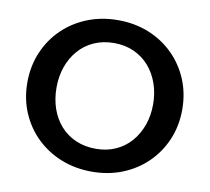

<svg xmlns="http://www.w3.org/2000/svg" viewBox="-79 -788 972 890"><g transform="rotate(10 407.0 -343.5)"><path d="M407.8 13Q329.6 13 262.9 -13.7Q196.3 -40.4 146.8 -88.6Q97.4 -136.7 69.9 -201.7Q42.3 -266.7 42.3 -343Q42.3 -419.6 69.9 -484.8Q97.4 -550 146.8 -598.3Q196.3 -646.6 262.9 -673.3Q329.6 -700 407.8 -700Q485.7 -700 552 -673.3Q618.2 -646.6 667.3 -598.3Q716.4 -550 743.9 -484.8Q771.4 -419.6 771.4 -343Q771.4 -266.7 743.9 -201.7Q716.4 -136.7 667.3 -88.6Q618.2 -40.4 552 -13.7Q485.7 13 407.8 13ZM407.8 -94.7Q459.3 -94.7 501.1 -113.6Q543 -132.5 572.5 -166.5Q602 -200.4 618.1 -245.6Q634.2 -290.8 634.2 -343Q634.2 -396.2 618.1 -441.7Q602 -487.1 572.5 -520.8Q543 -554.5 501.1 -573.4Q459.3 -592.3 407.8 -592.3Q355.5 -592.3 313.2 -573.4Q270.8 -554.5 240.9 -520Q211 -485.6 195.3 -440.5Q179.6 -395.5 179.6 -343Q179.6 -290 195.3 -244.5Q211 -198.9 240.9 -165.3Q270.8 -131.8 313.2 -113.2Q355.5 -94.7 407.8 -94.7Z"/></g></svg>

Font: BioRhyme ExtraBold
Style: Regular
Weight: 800
Designer: Aoife Mooney
Foundry: Aoife Mooney Type
Version: Version 1.600;gftools[0.9.33]